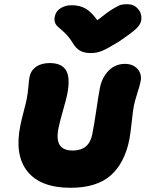

<svg xmlns="http://www.w3.org/2000/svg" viewBox="-20 -932 699 911"><path d="M584 -912.1Q614.3 -912.1 633.5 -891.4Q652.8 -870.6 650.9 -840.8Q649.4 -820.3 630.4 -800Q611.3 -779.8 543 -733.9Q491.2 -702.1 465.6 -691.2Q439.9 -680.2 411.1 -680.2Q378.9 -680.2 359.1 -691.9Q339.4 -703.6 325.2 -728Q313.5 -748 298.6 -764.2Q283.7 -780.3 272.9 -789.1Q262.2 -797.9 252.9 -806.9Q243.7 -815.9 240.2 -827.1Q236.8 -838.4 240.2 -854Q244.6 -878.4 267.1 -892.8Q289.6 -907.2 319.8 -907.2Q357.9 -907.2 385.5 -891.6Q413.1 -876 441.9 -835.9Q486.8 -872.1 514.6 -889.2Q542.5 -906.2 554.2 -909.2Q565.9 -912.1 584 -912.1ZM314.9 -41Q172.9 -41 110.6 -118.2Q48.3 -195.3 76.2 -335Q81.1 -359.9 92.3 -402.6Q103.5 -445.3 106 -459Q112.3 -489.7 114.5 -518.8Q116.7 -547.9 120.1 -566.9Q126 -597.2 151.1 -615Q176.3 -632.8 215.8 -632.8Q272.9 -632.8 293.7 -597.7Q314.5 -562.5 298.8 -483.9Q294.4 -461.4 278.3 -405.3Q262.2 -349.1 257.8 -325.2Q246.6 -270.5 263.2 -244.1Q279.8 -217.8 325.2 -217.8Q403.3 -217.8 418 -295.9Q427.2 -342.3 437 -409.4Q446.8 -476.6 454.1 -515.1Q464.4 -565.9 496.1 -597.4Q527.8 -628.9 573.2 -628.9Q610.8 -628.9 632.6 -604.7Q654.3 -580.6 647 -544.9Q643.6 -527.3 631.3 -489Q619.1 -450.7 615.2 -430.2Q610.8 -407.7 605 -353.3Q599.1 -298.8 594.2 -272Q571.8 -158.2 505.1 -99.6Q438.5 -41 314.9 -41Z"/></svg>

Font: Shantell Sans Irregular
Style: Italic
Weight: 800
Italic angle: -11.31°
Designer: Stephen Nixon, Anya Danilova, Shantell Martin
Foundry: Arrow Type
Version: Version 1.006;[9816181b4]